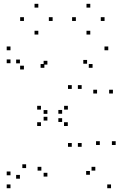

<svg xmlns="http://www.w3.org/2000/svg" viewBox="-20 -986 660 1016"><path d="M567.5 10V-10H547.5V10ZM592.1 -218.8V-238.8H572.1V-218.8ZM508.2 -218.8V-238.8H488.2V-218.8ZM455.8 -61.2V-81.2H435.8V-61.2ZM484.4 -83.2V-103.2H464.4V-83.2ZM198.9 -83.2V-103.2H178.9V-83.2ZM230.8 -51.6V-71.6H210.8V-51.6ZM230.8 -348V-368H210.8V-348ZM196.7 -319.2V-339.2H176.7V-319.2ZM338.8 -319.2V-339.2H318.8V-319.2ZM308.8 -340.6V-360.6H288.8V-340.6ZM359.8 -209.2V-229.2H339.8V-209.2ZM412.1 -209.2V-229.2H392.1V-209.2ZM412.1 -515.5V-535.5H392.1V-515.5ZM359.8 -515.5V-535.5H339.8V-515.5ZM308.8 -384.1V-404.1H288.8V-384.1ZM339.2 -406V-426H319.2V-406ZM196.7 -406V-426H176.7V-406ZM230.8 -383.5V-403.5H210.8V-383.5ZM230.8 -644.2V-664.2H210.8V-644.2ZM214.8 -627.2V-647.2H194.8V-627.2ZM469.8 -627.2V-647.2H449.8V-627.2ZM440.8 -648.8V-668.8H420.8V-648.8ZM493.6 -491.2V-511.2H473.6V-491.2ZM577.5 -491.2V-511.2H557.5V-491.2ZM552.9 -720V-740H532.9V-720ZM35.5 -720V-740H15.5V-720ZM35.5 -651.5V-671.5H15.5V-651.5ZM106.5 -618.4V-638.4H86.5V-618.4ZM85.4 -650.8V-670.8H65.4V-650.8ZM85.4 -40.4V-60.4H65.4V-40.4ZM118.2 -96.6V-116.6H98.2V-96.6ZM35.5 -58.5V-78.5H15.5V-58.5ZM35.5 10V-10H15.5V10ZM258.5 -875.1V-895.1H238.5V-875.1ZM182.8 -945.8V-965.8H162.8V-945.8ZM106.7 -875.1V-895.1H86.7V-875.1ZM182.8 -803.2V-823.2H162.8V-803.2ZM533.3 -875.1V-895.1H513.3V-875.1ZM457.7 -945.8V-965.8H437.7V-945.8ZM381.5 -875.1V-895.1H361.5V-875.1ZM457.7 -803.2V-823.2H437.7V-803.2Z"/></svg>

Font: Monaspace Xenon Dots Var
Style: Regular
Weight: 400
Designer: Riley Cran and the Lettermatic Team
Version: Version 1.100 (Monaspace Xenon Dots)